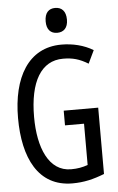

<svg xmlns="http://www.w3.org/2000/svg" viewBox="-61 -964 623 1015"><g transform="rotate(-5 250.0 -456.0)"><path d="M271 -790C305 -790 328 -811 328 -855C328 -901 305 -922 271 -922C237 -922 215 -901 215 -855C215 -812 236 -790 271 -790ZM282 10C343 10 393 -2 452 -25V-377H269V-299H370V-80C342 -70 316 -65 281 -65C163 -65 110 -194 110 -357C110 -545 173 -651 289 -651C340 -651 376 -641 422 -613L455 -682C406 -712 346 -726 287 -726C110 -726 25 -572 25 -359C25 -148 100 10 282 10Z"/></g></svg>

Font: Noto Sans Mono ExtraCondensed
Style: Regular
Weight: 400
Width: 2
Designer: Monotype Design Team
Foundry: Monotype Imaging Inc.
Version: Version 2.014